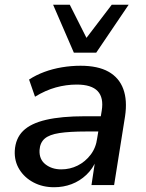

<svg xmlns="http://www.w3.org/2000/svg" viewBox="-20 -777 613 806"><path d="M207 9Q159 9 121 -11Q83 -31 61.5 -65.5Q40 -100 42 -144Q45 -196 77 -227.5Q109 -259 173.5 -274Q238 -289 336 -289H416L406 -225H341Q272 -225 229.5 -218.5Q187 -212 167.5 -195Q148 -178 146 -147Q144 -108 171 -87Q198 -66 237 -66Q274 -66 306 -82Q338 -98 360.5 -127.5Q383 -157 388 -197L407 -312Q416 -367 390 -394.5Q364 -422 302 -422Q258 -422 214.5 -410Q171 -398 127 -371L102 -443Q131 -462 166 -475Q201 -488 240 -494.5Q279 -501 318 -501Q391 -501 435.5 -476Q480 -451 497.5 -403.5Q515 -356 505 -289L459 0H364L380 -106H385Q370 -69 342.5 -43Q315 -17 280.5 -4Q246 9 207 9ZM290 -556 203 -757H273L343 -618L449 -757H520L384 -556Z"/></svg>

Font: Nunito Sans 10pt SemiBold
Style: Italic
Weight: 600
Italic angle: -9°
Designer: Vernon Adams
Foundry: Vernon Adams
Version: Version 3.101;gftools[0.9.27]